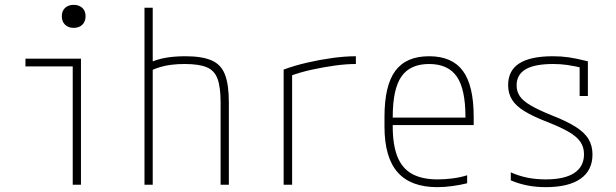

<svg xmlns="http://www.w3.org/2000/svg" viewBox="-20 -762 2540 792"><path d="M280 0V-488H85V-520H314V0ZM284 -647Q262 -647 248.5 -660Q235 -673 235 -695Q235 -717 248.5 -729.5Q262 -742 284 -742Q306 -742 319.5 -729.5Q333 -717 333 -695Q333 -673 319.5 -660Q306 -647 284 -647Z M890 -339Q890 -402 877.5 -436.5Q865 -471 833 -484.5Q801 -498 742 -498Q713 -498 688 -495Q663 -492 641 -485.5Q619 -479 596 -468L594 -502Q626 -517 662.5 -523.5Q699 -530 745 -530Q813 -530 852.5 -513Q892 -496 908 -454.5Q924 -413 924 -340V0H890ZM576 0V-730H610V0Z M1150 -475Q1196 -492 1248.5 -504Q1301 -516 1352.5 -523Q1404 -530 1448 -530V-498Q1408 -498 1361 -491.5Q1314 -485 1266 -474.5Q1218 -464 1175 -448L1185 -466V0H1150Z M1784 10Q1674 10 1620 -51.5Q1566 -113 1566 -240V-280Q1566 -409 1610.5 -469.5Q1655 -530 1750 -530Q1845 -530 1889.5 -469.5Q1934 -409 1934 -280V-246H1583V-277H1911L1900 -263V-279Q1900 -395 1864 -446.5Q1828 -498 1750 -498Q1672 -498 1636 -446.5Q1600 -395 1600 -279V-241Q1600 -164 1619.5 -115.5Q1639 -67 1680 -44.5Q1721 -22 1785 -22Q1815 -22 1846.5 -26Q1878 -30 1907 -39V-6Q1879 1 1846 5.5Q1813 10 1784 10Z M2231 10Q2191 10 2155.5 3Q2120 -4 2087 -18V-51Q2121 -36 2156 -29Q2191 -22 2231 -22Q2309 -22 2349 -48.5Q2389 -75 2389 -126Q2389 -154 2375 -175.5Q2361 -197 2328.5 -216.5Q2296 -236 2240 -258Q2180 -281 2144 -303Q2108 -325 2092 -351Q2076 -377 2076 -411Q2076 -471 2122 -500.5Q2168 -530 2261 -530Q2295 -530 2326.5 -525.5Q2358 -521 2405 -509V-366H2371V-507L2391 -480Q2348 -490 2320 -494Q2292 -498 2262 -498Q2185 -498 2148 -476Q2111 -454 2111 -410Q2111 -385 2124 -365.5Q2137 -346 2168.5 -327.5Q2200 -309 2254 -287Q2316 -263 2353.5 -239.5Q2391 -216 2407.5 -188.5Q2424 -161 2424 -125Q2424 -59 2374.5 -24.5Q2325 10 2231 10Z"/></svg>

Font: M PLUS Code Latin ExtraLight
Style: Regular
Weight: 250
Designer: Coji Morishita
Foundry: UNDERFOREST DESIGN
Version: Version 1.002; ttfautohint (v1.8.3)